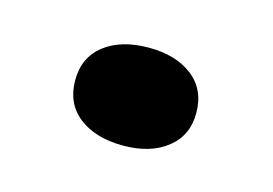

<svg xmlns="http://www.w3.org/2000/svg" viewBox="-36 -351 346 243"><g transform="rotate(15 136.5 -229.0)"><path d="M136.3 -164.5Q100 -164.5 78.2 -181.5Q56.5 -198.4 56.5 -229Q56.5 -258.9 78.2 -275.8Q100 -292.7 136.3 -292.7Q171.8 -292.7 193.5 -275.8Q215.3 -258.9 215.3 -228.2Q215.3 -198.4 193.5 -181.5Q171.8 -164.5 136.3 -164.5Z"/></g></svg>

Font: Playfair 144pt SemiExpanded ExtraBold
Style: Regular
Weight: 800
Width: 6
Designer: Claus Eggers Sørensen
Foundry: Claus Eggers Sørensen
Version: Version 2.203